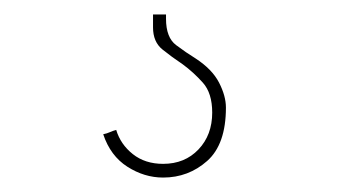

<svg xmlns="http://www.w3.org/2000/svg" viewBox="-20 -20 492 266"><path d="M293 129Q293 113 283.5 94.5Q274 76 251 61Q238 53 224 42.5Q210 32 210 6V0H192V18Q192 38 205 48.5Q218 59 233 69Q248 80 261 94.5Q274 109 274 136Q274 167 255 187Q236 207 206 207Q181 207 164 193.5Q147 180 141 160Q137 161 132.5 163Q128 165 123 166Q133 196 156.5 211Q180 226 206 226Q241 226 267 203Q293 180 293 129Z"/></svg>

Font: Josefin Slab ExtraLight
Style: Regular
Weight: 250
Designer: Santiago Orozco
Foundry: Typemade
Version: Version 2.000